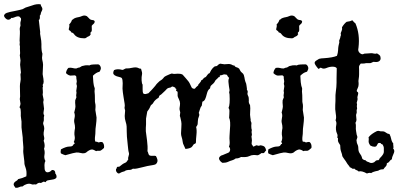

<svg xmlns="http://www.w3.org/2000/svg" viewBox="-39 -810 1934 932"><path d="M57.6 -646.5V-658.2Q55.7 -671.9 57.6 -676.3Q59.6 -680.7 60.5 -685.5Q58.6 -700.2 61.5 -707Q64.5 -713.9 62.5 -721.7Q60.5 -724.6 58.1 -726.1Q55.7 -727.5 53.7 -730.5Q43 -731.4 36.1 -728Q29.3 -724.6 20.5 -722.7Q15.6 -724.6 14.6 -721.7Q13.7 -718.8 9.8 -716.8Q-1 -710 -11.7 -720.7Q-22.5 -731.4 -18.1 -738.3Q-13.7 -745.1 -5.9 -747.6Q2 -750 11.2 -752.4Q20.5 -754.9 30.8 -756.3Q41 -757.8 47.4 -759.8Q53.7 -761.7 60.1 -762.7Q66.4 -763.7 70.8 -765.6Q75.2 -767.6 78.1 -769.5Q81.1 -771.5 85.4 -773.4Q89.8 -775.4 93.3 -775.9Q96.7 -776.4 116.2 -783.2Q138.7 -792 158.2 -789.1Q159.2 -783.2 162.1 -778.3Q169.9 -767.6 164.6 -758.3Q159.2 -749 158.7 -742.7Q158.2 -736.3 154.3 -734.4Q156.2 -715.8 149.4 -712.9L156.2 -653.3Q154.3 -649.4 158.2 -630.4Q162.1 -611.3 162.1 -595.7Q161.1 -565.4 167 -548.8L165 -529.3Q165 -524.4 166 -520.5Q167 -516.6 168.9 -506.8Q170.9 -497.1 169.4 -481.4Q168 -465.8 168 -450.2Q172.9 -423.8 172.9 -414.1Q172.9 -404.3 168 -397.5Q170.9 -389.6 169.4 -388.7Q168 -387.7 168 -382.8Q168 -377.9 168.9 -369.6Q169.9 -361.3 168 -350.6L172.9 -325.2L170.9 -314.5L174.8 -282.2Q173.8 -274.4 172.4 -265.6Q170.9 -256.8 175.8 -249Q172.9 -242.2 173.8 -233.9Q174.8 -225.6 171.9 -218.3Q168.9 -210.9 172.4 -203.1Q175.8 -195.3 175.8 -184.6L172.9 -166Q171.9 -156.2 174.8 -146Q177.7 -135.7 172.9 -127Q181.6 -103.5 174.8 -87.9Q179.7 -73.2 176.8 -57.6Q173.8 -42 181.6 -28.3Q176.8 -20.5 176.8 -8.8Q176.8 2.9 177.7 10.7Q181.6 33.2 203.1 23.4Q208 20.5 210.9 17.1Q213.9 13.7 219.7 15.6Q229.5 17.6 229.5 32.2Q236.3 39.1 235.4 50.8Q231.4 59.6 216.3 61.5Q201.2 63.5 193.4 65.4Q185.5 67.4 182.6 74.2Q179.7 74.2 177.7 72.8Q175.8 71.3 170.9 72.3Q160.2 79.1 157.2 78.1Q149.4 74.2 135.7 85.9Q130.9 84 125 85.4Q119.1 86.9 111.3 83.5Q103.5 80.1 91.3 83.5Q79.1 86.9 71.3 94.7Q60.5 94.7 53.7 98.6Q46.9 102.5 36.1 101.6Q27.3 90.8 27.3 85Q27.3 79.1 31.7 74.7Q36.1 70.3 41.5 67.4Q46.9 64.5 48.8 59.6Q68.4 55.7 88.9 45.9Q91.8 22.5 85.4 4.9Q79.1 -12.7 79.6 -15.6Q80.1 -18.6 79.1 -27.3Q78.1 -36.1 76.7 -46.9Q75.2 -57.6 74.2 -67.4Q73.2 -77.1 74.2 -85Q75.2 -92.8 73.2 -111.3Q71.3 -129.9 71.3 -142.6L65.4 -191.4V-219.7L62.5 -242.2Q61.5 -247.1 62 -252.9Q62.5 -258.8 62 -265.1Q61.5 -271.5 61 -278.3Q60.5 -285.2 55.7 -289.1Q60.5 -300.8 60.5 -306.6L57.6 -325.2Q56.6 -329.1 57.6 -333.5Q58.6 -337.9 58.6 -341.8L57.6 -391.6Q57.6 -402.3 60.1 -413.6Q62.5 -424.8 61 -437.5Q59.6 -450.2 61 -452.6Q62.5 -455.1 62.5 -459L58.6 -496.1L60.5 -516.6L57.6 -538.1Q56.6 -541 57.6 -544.4Q58.6 -547.9 58.6 -551.8L57.6 -575.2Q58.6 -585.9 57.1 -588.9Q55.7 -591.8 56.6 -598.6Q57.6 -605.5 56.6 -607.9Q55.7 -610.4 56.6 -625Q57.6 -639.6 57.6 -646.5Z M296.9 -691.4Q307.6 -702.1 310.5 -713.9Q314.5 -713.9 316.4 -716.8Q318.4 -719.7 326.2 -722.7Q334 -725.6 341.3 -726.6Q348.6 -727.5 359.9 -732.4Q371.1 -737.3 382.8 -731.4Q391.6 -723.6 393.6 -720.7Q395.5 -717.8 399.9 -715.3Q404.3 -712.9 411.6 -712.4Q418.9 -711.9 420.9 -705.1Q419.9 -697.3 415 -693.8Q410.2 -690.4 406.2 -684.6Q406.2 -676.8 406.7 -666.5Q407.2 -656.2 400.4 -652.3Q398.4 -649.4 400.9 -646Q403.3 -642.6 399.4 -641.6Q397.5 -635.7 390.6 -633.3Q383.8 -630.9 380.4 -627.4Q377 -624 370.1 -624Q334 -624 320.3 -644.5Q315.4 -651.4 307.6 -652.3Q305.7 -657.2 302.2 -659.7Q298.8 -662.1 294.9 -665Q294.9 -672.9 296.9 -678.2Q298.8 -683.6 296.9 -691.4ZM394.5 -492.2Q402.3 -497.1 415 -497.1Q427.7 -497.1 435.5 -497.6Q443.4 -498 448.2 -488.3Q453.1 -478.5 448.2 -469.7Q446.3 -461.9 441.4 -460.9Q427.7 -458 412.1 -442.4Q413.1 -434.6 413.1 -425.8Q413.1 -417 414.1 -411.1Q415 -405.3 415.5 -401.4Q416 -397.5 417 -393.1Q418 -388.7 419.4 -385.7Q420.9 -382.8 420.9 -379.9L419.9 -366.2Q421.9 -355.5 421.9 -315.4Q425.8 -298.8 424.8 -291.5Q423.8 -284.2 423.8 -276.4L429.7 -239.3Q429.7 -223.6 426.8 -202.1Q423.8 -180.7 424.3 -174.8Q424.8 -168.9 423.8 -160.2Q422.9 -151.4 421.9 -142.6Q420.9 -133.8 422.9 -125Q423.8 -121.1 427.7 -122.1Q431.6 -123 435.5 -120.1Q439.5 -117.2 444.3 -119.6Q449.2 -122.1 458 -120.1Q468.8 -109.4 465.8 -91.8Q454.1 -81.1 449.7 -79.1Q445.3 -77.1 439 -78.1Q432.6 -79.1 427.7 -76.2Q415 -84 408.7 -84.5Q402.3 -85 393.6 -80.1Q384.8 -75.2 381.8 -71.8Q378.9 -68.4 371.1 -66.4Q363.3 -64.5 352.5 -67.4Q341.8 -70.3 332 -69.8Q322.3 -69.3 278.3 -56.6Q267.6 -59.6 256.8 -65.4Q253.9 -72.3 256.8 -85Q282.2 -98.6 297.4 -98.6Q312.5 -98.6 315.4 -105Q318.4 -111.3 323.2 -112.3Q324.2 -116.2 320.8 -118.7Q317.4 -121.1 320.3 -123Q326.2 -136.7 323.2 -149.9Q320.3 -163.1 325.2 -188.5Q325.2 -201.2 322.3 -211.9Q319.3 -222.7 322.8 -237.3Q326.2 -252 321.3 -263.7Q323.2 -272.5 325.7 -282.2Q328.1 -292 326.7 -300.8Q325.2 -309.6 326.2 -323.2L332 -337.9Q332 -339.8 331.1 -342.8Q330.1 -345.7 331.5 -353.5Q333 -361.3 332 -363.3Q331.1 -365.2 331.1 -368.2L334 -388.7Q335 -392.6 333.5 -396.5Q332 -400.4 332 -405.3Q335 -413.1 333 -421.4Q331.1 -429.7 331.5 -435.5Q332 -441.4 324.2 -444.3Q316.4 -444.3 309.6 -443.4Q295.9 -440.4 281.2 -455.1Q283.2 -470.7 293 -480.5Q304.7 -482.4 313 -480Q321.3 -477.5 331.1 -477.5Q341.8 -482.4 344.2 -481.9Q346.7 -481.4 353 -485.8Q359.4 -490.2 360.8 -489.7Q362.3 -489.3 367.7 -491.2Q373 -493.2 383.3 -493.2Q393.6 -493.2 394.5 -492.2Z M943.4 -316.4 940.4 -296.9Q934.6 -291 932.1 -281.2Q929.7 -271.5 925.8 -261.7Q930.7 -253.9 926.3 -244.1Q921.9 -234.4 921.4 -222.7Q920.9 -210.9 920.4 -207Q919.9 -203.1 913.1 -193.4Q917 -178.7 914.6 -156.2Q912.1 -133.8 912.1 -118.2Q911.1 -113.3 907.2 -112.3Q903.3 -111.3 900.9 -108.9Q898.4 -106.4 894.5 -99.6Q888.7 -89.8 861.3 -86.9L851.6 -108.4Q849.6 -111.3 848.1 -120.1Q846.7 -128.9 845.7 -134.3Q844.7 -139.6 842.3 -146.5Q839.8 -153.3 839.8 -163.1Q839.8 -172.9 841.3 -192.4Q842.8 -211.9 840.8 -219.7Q838.9 -227.5 837.4 -235.4Q835.9 -243.2 834 -247.1L835.9 -264.6Q831.1 -278.3 833 -288.6Q835 -298.8 835 -308.1Q835 -317.4 829.1 -329.1Q823.2 -340.8 823.2 -344.7V-362.3Q821.3 -369.1 817.9 -367.7Q814.5 -366.2 816.4 -372.6Q818.4 -378.9 814.9 -379.4Q811.5 -379.9 811.5 -384.8Q798.8 -391.6 795.4 -389.6Q792 -387.7 790 -385.7Q776.4 -383.8 771 -378.4Q765.6 -373 762.2 -369.1Q758.8 -365.2 754.4 -361.8Q750 -358.4 746.6 -354.5Q743.2 -350.6 738.8 -348.6Q734.4 -346.7 733.4 -342.3Q732.4 -337.9 730.5 -335Q723.6 -332 716.3 -325.2Q709 -318.4 706.5 -313.5Q704.1 -308.6 700.7 -305.2Q697.3 -301.8 694.8 -300.3Q692.4 -298.8 689.5 -290.5Q686.5 -282.2 675.8 -268.6L669.9 -234.4V-206.1Q668.9 -201.2 668.9 -189.5V-172.9L674.8 -127.9Q678.7 -98.6 676.8 -76.2Q679.7 -71.3 681.2 -64.5Q682.6 -57.6 688 -55.2Q693.4 -52.7 702.1 -53.7Q710.9 -54.7 717.8 -52.7Q728.5 -34.2 724.6 -23.9Q720.7 -13.7 713.4 -11.2Q706.1 -8.8 691.9 -6.8Q677.7 -4.9 657.7 0.5Q637.7 5.9 626.5 7.8Q615.2 9.8 611.8 9.3Q608.4 8.8 606.4 8.8Q597.7 14.6 592.8 14.6Q572.3 14.6 565.4 21.5Q549.8 25.4 545.4 28.8Q541 32.2 537.1 32.2Q533.2 32.2 528.8 27.3Q524.4 22.5 523.9 16.6Q523.4 10.7 525.9 8.8Q528.3 6.8 528.3 2Q530.3 -1 534.2 -0.5Q538.1 0 541 -1.5Q543.9 -2.9 545.4 -4.9Q546.9 -6.8 554.7 -12.2Q562.5 -17.6 565.9 -18.6Q569.3 -19.5 572.8 -22Q576.2 -24.4 584 -37.1Q581.1 -42 585 -51.8Q588.9 -61.5 586.4 -69.3Q584 -77.1 583.5 -84Q583 -90.8 581.1 -106.4L577.1 -146.5Q576.2 -154.3 576.2 -170.4Q576.2 -186.5 575.7 -196.3Q575.2 -206.1 570.8 -219.7Q566.4 -233.4 566.4 -247.1L568.4 -273.4L565.4 -286.1Q565.4 -290 566.4 -293.5Q567.4 -296.9 565.9 -307.1Q564.5 -317.4 560.5 -340.3Q556.6 -363.3 555.7 -379.9L556.6 -406.2Q556.6 -424.8 551.8 -431.6Q547.9 -434.6 539.1 -436.5Q511.7 -442.4 510.7 -455.1Q509.8 -460 514.6 -469.7Q531.2 -477.5 554.7 -470.7Q558.6 -470.7 562 -473.1Q565.4 -475.6 569.8 -477.1Q574.2 -478.5 580.1 -478Q585.9 -477.5 599.6 -480.5Q613.3 -483.4 620.6 -482.9Q627.9 -482.4 634.3 -479Q640.6 -475.6 645.5 -476.6Q652.3 -457 650.4 -449.2Q647.5 -436.5 648.4 -419.9Q649.4 -403.3 653.3 -399.4V-376Q653.3 -361.3 656.2 -356.4Q662.1 -352.5 668 -353.5L681.6 -357.4Q685.5 -361.3 689 -365.2Q692.4 -369.1 696.3 -372.6Q700.2 -376 705.1 -382.3Q710 -388.7 714.8 -393.6Q720.7 -402.3 725.6 -406.7Q730.5 -411.1 735.4 -416Q750 -424.8 753.4 -430.2Q756.8 -435.5 761.2 -438.5Q765.6 -441.4 769.5 -442.9Q773.4 -444.3 783.7 -449.2Q793.9 -454.1 797.9 -452.6Q801.8 -451.2 807.6 -451.2Q842.8 -455.1 849.6 -445.3Q857.4 -437.5 863.8 -429.2Q870.1 -420.9 874 -417Q877.9 -413.1 882.8 -403.3Q887.7 -393.6 890.6 -386.7Q893.6 -379.9 904.3 -378.9Q908.2 -379.9 910.2 -383.3Q912.1 -386.7 918.5 -391.6Q924.8 -396.5 923.3 -397.5Q921.9 -398.4 929.2 -405.8Q936.5 -413.1 938.5 -420.9Q942.4 -420.9 944.8 -424.3Q947.3 -427.7 950.2 -430.7Q953.1 -433.6 955.6 -434.1Q958 -434.6 961.4 -438Q964.8 -441.4 968.3 -447.3Q971.7 -453.1 978.5 -455.1Q985.4 -470.7 993.7 -479.5Q1002 -488.3 1006.3 -488.3Q1010.7 -488.3 1014.6 -490.2Q1021.5 -498 1029.3 -501L1049.8 -498Q1059.6 -498 1065.9 -499Q1072.3 -500 1078.6 -498.5Q1085 -497.1 1089.4 -494.1Q1093.8 -491.2 1098.6 -492.2Q1101.6 -485.4 1109.4 -483.4Q1117.2 -481.4 1122.1 -476.6Q1127.9 -462.9 1135.3 -457.5Q1142.6 -452.1 1144.5 -445.8Q1146.5 -439.5 1147.5 -434.1Q1148.4 -428.7 1149.4 -423.3Q1150.4 -418 1152.3 -413.1Q1154.3 -408.2 1155.8 -404.3Q1157.2 -400.4 1157.2 -397Q1157.2 -393.6 1158.7 -386.7Q1160.2 -379.9 1159.7 -378.4Q1159.2 -377 1159.2 -375Q1165 -367.2 1163.1 -361.3Q1161.1 -355.5 1163.1 -349.6Q1165 -343.8 1166.5 -341.8Q1168 -339.8 1168.5 -332Q1168.9 -324.2 1168.9 -321.3Q1167 -311.5 1174.8 -299.8Q1176.8 -284.2 1175.3 -268.1Q1173.8 -252 1176.3 -239.3Q1178.7 -226.6 1177.7 -225.6Q1176.8 -224.6 1179.2 -219.7Q1181.6 -214.8 1181.6 -211.9L1180.7 -199.2Q1180.7 -184.6 1183.6 -178.7Q1183.6 -175.8 1182.6 -172.9Q1181.6 -169.9 1183.1 -162.6Q1184.6 -155.3 1183.1 -152.3Q1181.6 -149.4 1181.6 -147Q1181.6 -144.5 1183.1 -136.7Q1184.6 -128.9 1183.1 -120.6Q1181.6 -112.3 1183.1 -109.4Q1184.6 -106.4 1186.5 -104.5Q1188.5 -102.5 1189.5 -98.6Q1193.4 -98.6 1196.8 -100.6Q1200.2 -102.5 1203.6 -104Q1207 -105.5 1210 -104Q1212.9 -102.5 1216.8 -102.5Q1220.7 -102.5 1222.2 -104Q1223.6 -105.5 1232.4 -103.5Q1241.2 -101.6 1245.6 -97.2Q1250 -92.8 1252.9 -80.1Q1248 -75.2 1244.6 -69.8Q1241.2 -64.5 1231.4 -67.4Q1227.5 -65.4 1223.1 -62Q1218.8 -58.6 1214.4 -57.1Q1210 -55.7 1206.5 -56.6Q1203.1 -57.6 1192.4 -57.6Q1181.6 -57.6 1169.9 -51.8Q1158.2 -45.9 1130.9 -47.9Q1117.2 -40 1105.5 -41Q1096.7 -34.2 1087.4 -31.7Q1078.1 -29.3 1067.9 -24.4Q1057.6 -19.5 1041 -19.5Q1030.3 -25.4 1025.4 -35.6Q1020.5 -45.9 1034.2 -54.7Q1043.9 -57.6 1051.8 -61.5Q1059.6 -65.4 1067.4 -67.9Q1075.2 -70.3 1077.6 -79.6Q1080.1 -88.9 1072.3 -98.6Q1077.1 -108.4 1075.7 -124Q1074.2 -139.6 1075.2 -150.4Q1075.2 -161.1 1077.1 -181.6Q1081.1 -222.7 1073.2 -238.3L1074.2 -255.9Q1074.2 -263.7 1074.7 -271.5Q1075.2 -279.3 1070.3 -286.1Q1078.1 -301.8 1075.2 -351.6L1073.2 -362.3Q1073.2 -365.2 1074.7 -368.2Q1076.2 -371.1 1074.2 -379.4Q1072.3 -387.7 1072.3 -391.1Q1072.3 -394.5 1070.3 -408.7Q1068.4 -422.9 1073.2 -431.6Q1063.5 -442.4 1064 -443.8Q1064.5 -445.3 1061.5 -447.3Q1049.8 -450.2 1044.4 -447.8Q1039.1 -445.3 1032.2 -444.3Q1027.3 -445.3 1027.8 -439.9Q1028.3 -434.6 1022.5 -435.5Q1020.5 -433.6 1016.6 -429.2Q1012.7 -424.8 1009.8 -422.9Q1006.8 -420.9 1004.4 -415.5Q1002 -410.2 997.1 -405.3Q992.2 -400.4 986.8 -396Q981.4 -391.6 980.5 -380.9Q969.7 -374 965.3 -355.5Q960.9 -336.9 956.5 -328.1Q952.1 -319.3 943.4 -316.4Z M1303.7 -691.4Q1314.5 -702.1 1317.4 -713.9Q1321.3 -713.9 1323.2 -716.8Q1325.2 -719.7 1333 -722.7Q1340.8 -725.6 1348.1 -726.6Q1355.5 -727.5 1366.7 -732.4Q1377.9 -737.3 1389.6 -731.4Q1398.4 -723.6 1400.4 -720.7Q1402.3 -717.8 1406.7 -715.3Q1411.1 -712.9 1418.5 -712.4Q1425.8 -711.9 1427.7 -705.1Q1426.8 -697.3 1421.9 -693.8Q1417 -690.4 1413.1 -684.6Q1413.1 -676.8 1413.6 -666.5Q1414.1 -656.2 1407.2 -652.3Q1405.3 -649.4 1407.7 -646Q1410.2 -642.6 1406.2 -641.6Q1404.3 -635.7 1397.5 -633.3Q1390.6 -630.9 1387.2 -627.4Q1383.8 -624 1377 -624Q1340.8 -624 1327.1 -644.5Q1322.3 -651.4 1314.5 -652.3Q1312.5 -657.2 1309.1 -659.7Q1305.7 -662.1 1301.8 -665Q1301.8 -672.9 1303.7 -678.2Q1305.7 -683.6 1303.7 -691.4ZM1401.4 -492.2Q1409.2 -497.1 1421.9 -497.1Q1434.6 -497.1 1442.4 -497.6Q1450.2 -498 1455.1 -488.3Q1460 -478.5 1455.1 -469.7Q1453.1 -461.9 1448.2 -460.9Q1434.6 -458 1418.9 -442.4Q1419.9 -434.6 1419.9 -425.8Q1419.9 -417 1420.9 -411.1Q1421.9 -405.3 1422.4 -401.4Q1422.9 -397.5 1423.8 -393.1Q1424.8 -388.7 1426.3 -385.7Q1427.7 -382.8 1427.7 -379.9L1426.8 -366.2Q1428.7 -355.5 1428.7 -315.4Q1432.6 -298.8 1431.6 -291.5Q1430.7 -284.2 1430.7 -276.4L1436.5 -239.3Q1436.5 -223.6 1433.6 -202.1Q1430.7 -180.7 1431.2 -174.8Q1431.6 -168.9 1430.7 -160.2Q1429.7 -151.4 1428.7 -142.6Q1427.7 -133.8 1429.7 -125Q1430.7 -121.1 1434.6 -122.1Q1438.5 -123 1442.4 -120.1Q1446.3 -117.2 1451.2 -119.6Q1456.1 -122.1 1464.8 -120.1Q1475.6 -109.4 1472.7 -91.8Q1460.9 -81.1 1456.5 -79.1Q1452.1 -77.1 1445.8 -78.1Q1439.5 -79.1 1434.6 -76.2Q1421.9 -84 1415.5 -84.5Q1409.2 -85 1400.4 -80.1Q1391.6 -75.2 1388.7 -71.8Q1385.7 -68.4 1377.9 -66.4Q1370.1 -64.5 1359.4 -67.4Q1348.6 -70.3 1338.9 -69.8Q1329.1 -69.3 1285.2 -56.6Q1274.4 -59.6 1263.7 -65.4Q1260.7 -72.3 1263.7 -85Q1289.1 -98.6 1304.2 -98.6Q1319.3 -98.6 1322.3 -105Q1325.2 -111.3 1330.1 -112.3Q1331.1 -116.2 1327.6 -118.7Q1324.2 -121.1 1327.1 -123Q1333 -136.7 1330.1 -149.9Q1327.1 -163.1 1332 -188.5Q1332 -201.2 1329.1 -211.9Q1326.2 -222.7 1329.6 -237.3Q1333 -252 1328.1 -263.7Q1330.1 -272.5 1332.5 -282.2Q1335 -292 1333.5 -300.8Q1332 -309.6 1333 -323.2L1338.9 -337.9Q1338.9 -339.8 1337.9 -342.8Q1336.9 -345.7 1338.4 -353.5Q1339.8 -361.3 1338.9 -363.3Q1337.9 -365.2 1337.9 -368.2L1340.8 -388.7Q1341.8 -392.6 1340.3 -396.5Q1338.9 -400.4 1338.9 -405.3Q1341.8 -413.1 1339.8 -421.4Q1337.9 -429.7 1338.4 -435.5Q1338.9 -441.4 1331.1 -444.3Q1323.2 -444.3 1316.4 -443.4Q1302.7 -440.4 1288.1 -455.1Q1290 -470.7 1299.8 -480.5Q1311.5 -482.4 1319.8 -480Q1328.1 -477.5 1337.9 -477.5Q1348.6 -482.4 1351.1 -481.9Q1353.5 -481.4 1359.9 -485.8Q1366.2 -490.2 1367.7 -489.7Q1369.1 -489.3 1374.5 -491.2Q1379.9 -493.2 1390.1 -493.2Q1400.4 -493.2 1401.4 -492.2Z M1749 -550.8 1762.7 -551.8Q1769.5 -551.8 1776.4 -549.8Q1783.2 -547.9 1791 -550.8Q1802.7 -543.9 1805.7 -539.6Q1808.6 -535.2 1808.6 -524.4Q1804.7 -504.9 1773.4 -509.8Q1763.7 -505.9 1761.7 -504.4Q1759.8 -502.9 1747.6 -503.4Q1735.4 -503.9 1734.4 -502.9Q1733.4 -502 1723.6 -501.5Q1713.9 -501 1713.4 -502Q1712.9 -502.9 1708 -496.1Q1703.1 -489.3 1703.6 -484.9Q1704.1 -480.5 1704.1 -470.7V-449.2Q1704.1 -438.5 1702.1 -426.8Q1700.2 -415 1701.2 -412.1Q1702.1 -409.2 1701.7 -399.4Q1701.2 -389.6 1698.2 -384.3Q1695.3 -378.9 1693.4 -372.6Q1691.4 -366.2 1696.3 -363.8Q1701.2 -361.3 1699.2 -352.5L1696.3 -340.8Q1695.3 -336.9 1696.3 -333.5Q1697.3 -330.1 1696.3 -325.2L1692.4 -310.5Q1695.3 -303.7 1693.8 -299.8Q1692.4 -295.9 1693.8 -288.6Q1695.3 -281.2 1693.4 -279.3Q1691.4 -277.3 1692.4 -270Q1693.4 -262.7 1691.4 -258.8Q1689.5 -254.9 1689.5 -250L1691.4 -228.5Q1691.4 -221.7 1686.5 -213.9Q1689.5 -204.1 1688.5 -193.8Q1687.5 -183.6 1689.5 -173.8L1692.4 -156.2Q1693.4 -153.3 1694.8 -149.4Q1696.3 -145.5 1695.3 -141.6L1691.4 -129.9Q1691.4 -126 1693.4 -116.2Q1700.2 -102.5 1700.2 -92.8Q1700.2 -83 1702.1 -76.2Q1704.1 -69.3 1710 -61.5Q1715.8 -53.7 1717.3 -47.4Q1718.8 -41 1720.7 -38.1Q1729.5 -32.2 1730.5 -32.7Q1731.4 -33.2 1733.4 -33.2Q1741.2 -25.4 1746.1 -24.4Q1751 -23.4 1755.9 -20.5Q1760.7 -17.6 1769.5 -19.5Q1778.3 -21.5 1782.7 -27.3Q1787.1 -33.2 1797.9 -32.2Q1801.8 -35.2 1803.2 -39.6Q1804.7 -43.9 1808.6 -45.9Q1824.2 -62.5 1824.2 -72.3V-89.8Q1824.2 -96.7 1822.3 -100.1Q1820.3 -103.5 1818.4 -108.4Q1809.6 -111.3 1809.6 -113.8Q1809.6 -116.2 1804.2 -116.2Q1798.8 -116.2 1795.9 -114.3Q1792 -108.4 1789.6 -103Q1787.1 -97.7 1778.3 -97.7Q1769.5 -97.7 1758.8 -103.5Q1749 -116.2 1750.5 -126.5Q1752 -136.7 1750 -143.6Q1762.7 -160.2 1791 -173.8Q1798.8 -175.8 1803.2 -173.8Q1807.6 -171.9 1816.9 -172.4Q1826.2 -172.9 1834 -166.5Q1841.8 -160.2 1851.6 -159.2Q1857.4 -148.4 1859.9 -135.7Q1862.3 -123 1870.1 -113.3Q1869.1 -108.4 1870.6 -100.6Q1872.1 -92.8 1869.1 -89.8Q1877.9 -80.1 1873.5 -68.8Q1869.1 -57.6 1866.2 -50.8Q1863.3 -43.9 1863.3 -37.1Q1855.5 -33.2 1851.6 -26.9Q1847.7 -20.5 1838.9 -17.6Q1838.9 -6.8 1832.5 -1Q1826.2 4.9 1822.3 11.7Q1805.7 11.7 1796.9 18.6Q1770.5 23.4 1762.7 30.3Q1753.9 27.3 1742.2 32.2Q1715.8 17.6 1702.1 22.5Q1697.3 17.6 1690.9 15.6Q1684.6 13.7 1681.6 8.8Q1672.9 10.7 1669.4 7.3Q1666 3.9 1659.2 2Q1657.2 -2.9 1652.3 -8.3Q1647.5 -13.7 1644 -20Q1640.6 -26.4 1631.3 -38.6Q1622.1 -50.8 1622.1 -55.2Q1622.1 -59.6 1617.2 -72.8Q1612.3 -85.9 1612.3 -105.5Q1610.4 -109.4 1607.4 -113.3Q1604.5 -117.2 1602.5 -122.6Q1600.6 -127.9 1601.6 -134.3Q1602.5 -140.6 1597.7 -142.6Q1601.6 -152.3 1597.2 -161.1Q1592.8 -169.9 1591.8 -181.2Q1590.8 -192.4 1593.3 -204.1Q1595.7 -215.8 1589.8 -226.6Q1594.7 -236.3 1590.8 -258.3Q1586.9 -280.3 1588.4 -300.8Q1589.8 -321.3 1589.4 -335Q1588.9 -348.6 1590.8 -362.3Q1594.7 -389.6 1594.7 -409.2V-428.7L1595.7 -478.5Q1590.8 -486.3 1575.7 -486.3Q1560.5 -486.3 1545.9 -480Q1531.2 -473.6 1520.5 -480.5Q1513.7 -482.4 1511.7 -478Q1509.8 -473.6 1504.9 -477.5Q1488.3 -497.1 1488.3 -504.4Q1488.3 -511.7 1498 -517.1Q1507.8 -522.5 1509.8 -524.4Q1521.5 -527.3 1532.2 -527.3Q1577.1 -530.3 1596.7 -539.1Q1601.6 -553.7 1602.1 -565.9Q1602.5 -578.1 1604 -586.4Q1605.5 -594.7 1606.4 -597.2Q1607.4 -599.6 1607.9 -603Q1608.4 -606.4 1607.4 -609.4Q1606.4 -612.3 1609.9 -619.6Q1613.3 -627 1613.3 -631.8Q1617.2 -640.6 1615.7 -643.1Q1614.3 -645.5 1615.2 -649.9Q1616.2 -654.3 1619.6 -661.1Q1623 -668 1621.1 -677.7Q1631.8 -695.3 1643.6 -704.1Q1662.1 -706.1 1670.9 -711.9Q1680.7 -700.2 1686.5 -696.3Q1709 -643.6 1701.2 -579.1Q1701.2 -576.2 1700.2 -572.3Q1699.2 -568.4 1700.7 -563Q1702.1 -557.6 1707.5 -552.7Q1712.9 -547.9 1717.8 -546.9Q1722.7 -545.9 1725.6 -547.9Q1728.5 -549.8 1732.4 -549.8Z"/></svg>

Font: Mountains of Christmas
Style: Bold
Weight: 700
Designer: Crystal Kluge
Foundry: Font Diner, Inc DBA Tart Workshop
Version: Version 1.002